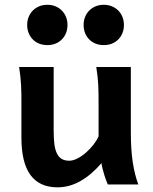

<svg xmlns="http://www.w3.org/2000/svg" viewBox="-20 -782 648 814"><path d="M437 0Q433.6 -7.8 429.7 -18.3Q425.8 -28.8 422.1 -40.5Q418.5 -52.2 415.3 -64.9Q412.1 -77.6 410.2 -90.3Q366.7 -40 320.3 -13.9Q273.9 12.2 223.6 12.2Q70.8 12.2 70.8 -197.8V-341.8Q70.8 -365.2 70.6 -384.3Q70.3 -403.3 69.3 -421.1Q68.4 -439 66.4 -457.5Q64.5 -476.1 61 -498H207.5V-227.1Q207.5 -193.8 210.7 -169.9Q213.9 -146 221.7 -130.6Q229.5 -115.2 242.2 -107.9Q254.9 -100.6 273.4 -100.6Q290 -100.6 308.8 -110.4Q327.6 -120.1 345 -135.5Q362.3 -150.9 376.5 -168.9Q390.6 -187 397.9 -204.1V-341.8Q397.9 -365.7 397.7 -385Q397.5 -404.3 396.5 -421.9Q395.5 -439.5 393.6 -457.5Q391.6 -475.6 388.2 -498H534.7V-219.7Q534.7 -148.4 542.7 -95Q550.8 -41.5 566.4 0ZM95.2 -676.3Q95.2 -694.8 101.6 -710.4Q107.9 -726.1 119.4 -737.5Q130.9 -749 146.5 -755.4Q162.1 -761.7 180.7 -761.7Q199.2 -761.7 214.8 -755.4Q230.5 -749 241.9 -737.5Q253.4 -726.1 259.8 -710.4Q266.1 -694.8 266.1 -676.3Q266.1 -657.2 259.8 -641.6Q253.4 -626 241.9 -614.5Q230.5 -603 214.8 -596.9Q199.2 -590.8 180.7 -590.8Q162.1 -590.8 146.5 -596.9Q130.9 -603 119.4 -614.5Q107.9 -626 101.6 -641.6Q95.2 -657.2 95.2 -676.3ZM334.5 -676.3Q334.5 -694.8 340.8 -710.4Q347.2 -726.1 358.6 -737.5Q370.1 -749 385.7 -755.4Q401.4 -761.7 419.9 -761.7Q438.5 -761.7 454.1 -755.4Q469.7 -749 481.2 -737.5Q492.7 -726.1 499 -710.4Q505.4 -694.8 505.4 -676.3Q505.4 -657.2 499 -641.6Q492.7 -626 481.2 -614.5Q469.7 -603 454.1 -596.9Q438.5 -590.8 419.9 -590.8Q401.4 -590.8 385.7 -596.9Q370.1 -603 358.6 -614.5Q347.2 -626 340.8 -641.6Q334.5 -657.2 334.5 -676.3Z"/></svg>

Font: Andika New Basic
Style: Bold
Weight: 700
Designer: Victor Gaultney, Annie Olsen, Pablo Ugerman
Foundry: SIL International
Version: Version 5.500; ttfautohint (v1.8.3)